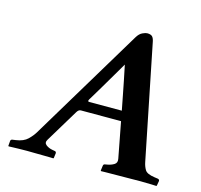

<svg xmlns="http://www.w3.org/2000/svg" viewBox="-98 -764 914 873"><g transform="rotate(15 359.5 -328.0)"><path d="M633 -91Q637 -70 646.5 -54.5Q656 -39 692 -34L706 -32Q709 -32 712.5 -30Q716 -28 716 -23L712 0L710 2Q710 2 686.5 1Q663 0 634 0Q621 0 591 0.5Q561 1 528.5 1Q496 1 473 1.5Q450 2 450 2L448 0L451 -23Q452 -31 458 -32L469 -34Q487 -37 501 -45.5Q515 -54 511 -73L479 -241H290Q279 -241 271 -227L178 -73Q168 -57 181 -47Q194 -37 212 -34L223 -32Q230 -31 230 -23L227 0L225 2Q225 2 211 1.5Q197 1 176.5 1Q156 1 135.5 0.5Q115 0 101 0Q82 0 62 0.5Q42 1 28.5 1.5Q15 2 15 2L13 0L15 -23Q15 -28 18.5 -30Q22 -32 25 -32L39 -34Q75 -39 94 -57.5Q113 -76 124 -95L444 -627Q455 -645 469 -651.5Q483 -658 491 -658Q508 -658 515 -650.5Q522 -643 525 -627ZM316 -288H470Q462 -330 456 -360Q450 -390 444 -421Q438 -452 429 -494Q415 -470 395.5 -437Q376 -404 357.5 -372.5Q339 -341 326.5 -320.5Q314 -300 314 -300Q307 -288 316 -288Z"/></g></svg>

Font: Libertinus Serif Semibold Italic
Style: Regular
Weight: 600
Italic angle: -11.5°
Designer: Philipp H. Poll, Khaled Hosny
Foundry: Caleb Maclennan
Version: Version 7.051;RELEASE